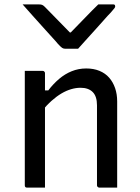

<svg xmlns="http://www.w3.org/2000/svg" viewBox="-20 -855 640 875"><path d="M336 -633Q321 -633 306 -633Q291 -633 276 -633Q269 -633 263 -637Q257 -641 244 -655Q237 -664 218 -684.5Q199 -705 175 -732Q151 -759 126.5 -786Q102 -813 83 -835Q101 -835 118.5 -835Q136 -835 155 -835Q166 -835 171.5 -833Q177 -831 184 -824Q197 -811 232 -775Q267 -739 319 -686L274 -707H326L281 -685Q333 -738 367 -773.5Q401 -809 428 -835H494Q499 -835 501 -834Q503 -833 504 -831Q505 -829 505 -826Q505 -822 501.5 -817.5Q498 -813 485 -798Q472 -785 452 -762Q432 -739 409 -714Q386 -689 366.5 -667Q347 -645 336 -633ZM514 0Q492 0 473.5 0Q455 0 433 0Q430 0 427.5 -1.5Q425 -3 423.5 -5Q422 -7 422 -11Q422 -72 422 -132.5Q422 -193 422 -253.5Q422 -314 422 -375Q422 -416 402.5 -435.5Q383 -455 347 -455Q326 -455 304 -448.5Q282 -442 260 -429Q238 -416 215.5 -396Q193 -376 170 -348V-443H200Q223 -473 249.5 -495.5Q276 -518 307 -530.5Q338 -543 373 -543Q407 -543 433.5 -532Q460 -521 477.5 -501Q495 -481 504.5 -453.5Q514 -426 514 -393Q514 -345 514 -297Q514 -249 514 -200.5Q514 -152 514 -103Q514 -77 514 -51.5Q514 -26 514 0ZM185 0Q171 0 158 0Q145 0 132 0Q119 0 104 0Q101 0 99 -0.5Q97 -1 95.5 -2.5Q94 -4 93.5 -6Q93 -8 93 -11Q93 -64 93 -117Q93 -170 93 -222Q93 -274 93 -327Q93 -380 93 -433Q93 -465 93 -490.5Q93 -516 93 -532Q109 -532 122.5 -532Q136 -532 148.5 -532Q161 -532 174 -532Q178 -532 180 -530.5Q182 -529 183.5 -527Q185 -525 185 -521Q185 -435 185 -348Q185 -261 185 -174Q185 -87 185 0Z"/></svg>

Font: RecMonoLinear Nerd Font Mono
Style: Regular
Weight: 400
Monospace: yes
Version: Version 1.085; ttfautohint (v1.8.4.7-5d5b);Nerd Fonts 3.2.1